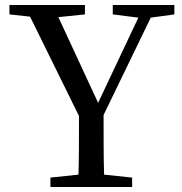

<svg xmlns="http://www.w3.org/2000/svg" viewBox="-20 -753 732 773"><path d="M587 -682 682 -695V-733H434V-695L537 -682L375 -339L215 -684L322 -695V-733H18V-695L101 -686L298 -286C298 -193 298 -120 296 -50L183 -38V0H512V-38L399 -50C397 -122 397 -196 397 -290Z"/></svg>

Font: Noto Serif CJK JP Medium
Style: Regular
Weight: 500
Designer: Ryoko NISHIZUKA 西塚涼子 (kana & ideographs); Frank Grießhammer (Latin, Greek & Cyrillic); Wenlong ZHANG 张文龙 (bopomofo); San
Foundry: Adobe Systems Incorporated
Version: Version 1.000;PS 1;hotconv 16.6.53;makeotf.lib2.5.65590